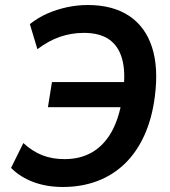

<svg xmlns="http://www.w3.org/2000/svg" viewBox="-20 -735 679 765"><path d="M230 10Q166 10 113.5 -9.5Q61 -29 24 -66L73 -165Q109 -132 148.5 -116.5Q188 -101 237 -101Q300 -101 346.5 -128Q393 -155 423 -207Q453 -259 466 -337L488 -308H171L187 -408H502L471 -371Q481 -449 466.5 -500.5Q452 -552 414.5 -578Q377 -604 314 -604Q265 -604 219.5 -588.5Q174 -573 129 -539L99 -639Q132 -665 168.5 -681Q205 -697 246 -706Q287 -715 330 -715Q429 -715 494 -672Q559 -629 585.5 -547.5Q612 -466 597 -351Q586 -264 555.5 -196.5Q525 -129 477.5 -83Q430 -37 367.5 -13.5Q305 10 230 10Z"/></svg>

Font: Nunito Sans 10pt SemiCondensed
Style: Bold Italic
Weight: 700
Width: 4
Italic angle: -9°
Designer: Vernon Adams
Foundry: Vernon Adams
Version: Version 3.101;gftools[0.9.27]